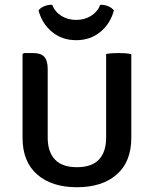

<svg xmlns="http://www.w3.org/2000/svg" viewBox="-20 -772 645 805"><path d="M530.5 -194.5Q530.5 -94 469.5 -40.5Q408.5 13 302.5 13Q197 13 135.8 -40.5Q74.5 -94 74.5 -194.5V-544.5L80 -549.5H119.5Q151.5 -549.5 165.8 -533.8Q180 -518 180 -482.5V-195Q180 -135 210.5 -103Q241 -71 302.5 -71Q364.5 -71 394.8 -103Q425 -135 425 -195V-545.5Q437 -548 450.8 -548.8Q464.5 -549.5 476 -549.5Q487.5 -549.5 502.8 -548.8Q518 -548 530.5 -545ZM457.5 -728.5Q443 -673 400.8 -638.2Q358.5 -603.5 299.5 -603.5Q240.5 -603.5 198.2 -638.2Q156 -673 141.5 -728.5Q150.5 -740 166.2 -746.2Q182 -752.5 198.5 -752Q210.5 -722 237.8 -705.2Q265 -688.5 299.5 -688.5Q334 -688.5 361.2 -705.2Q388.5 -722 400.5 -752Q417 -752.5 432.8 -746.2Q448.5 -740 457.5 -728.5Z"/></svg>

Font: Signika SC
Style: Regular
Weight: 400
Designer: Anna Giedryś
Foundry: Anna Giedryś
Version: Version 2.000; ttfautohint (v1.8.3) -l 8 -r 50 -G 200 -x 9 -